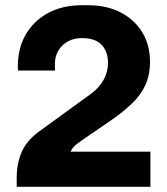

<svg xmlns="http://www.w3.org/2000/svg" viewBox="-20 -716 640 736"><path d="M44 0V-32.5Q44 -91.5 64 -135.2Q84 -179 130.5 -212.5L329.5 -357Q360 -379.5 377 -409.8Q394 -440 394 -475.5Q394 -518.5 369.5 -544.2Q345 -570 293.5 -570Q263.5 -570 240.2 -557.2Q217 -544.5 203.8 -522.2Q190.5 -500 190.5 -472Q190.5 -465 190.5 -458.5Q190.5 -452 191 -445.5H49Q48.5 -451 48.5 -455.5Q48.5 -460 48.5 -464Q48.5 -530.5 78.2 -582.8Q108 -635 163.2 -665.5Q218.5 -696 294.5 -696H317.5Q389.5 -696 442.8 -668.2Q496 -640.5 525.5 -591.8Q555 -543 555 -479.5Q555 -428 537.2 -389.8Q519.5 -351.5 487.2 -320.5Q455 -289.5 411 -258.5L293 -177.5Q281.5 -169.5 273 -162.8Q264.5 -156 259.2 -149Q254 -142 250.5 -134.5H556.5V0Z"/></svg>

Font: Chivo Mono Medium
Style: Regular
Weight: 500
Monospace: yes
Designer: Hector Gatti
Foundry: Omnibus-Type
Version: Version 1.008